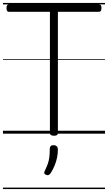

<svg xmlns="http://www.w3.org/2000/svg" viewBox="-20 -905 731 1300"><path d="M345 14Q318 14 318 -5V-825H40Q33 -825 28.5 -830.5Q24 -836 24 -850Q24 -864 28.5 -869.5Q33 -875 40 -875H650Q658 -875 662.5 -870Q667 -865 667 -851Q667 -837 662.5 -831Q658 -825 650 -825H372V-5Q372 5 366 9.5Q360 14 345 14ZM292 279Q281 274 279.5 267.5Q278 261 285 248Q297 223 304 203Q311 183 314 160Q317 137 317 102Q317 91 323 84.5Q329 78 342 78Q357 78 364.5 86Q372 94 372 106Q372 133 366.5 161Q361 189 350 215.5Q339 242 324 266Q317 276 310 279.5Q303 283 292 279ZM0 365H691V375H0ZM0 -20H691V0H0ZM0 -505H691V-500H0ZM0 -885H691V-875H0Z"/></svg>

Font: Playwrite AT Guides
Style: Regular
Weight: 400
Designer: Veronika Burian, José Scaglione
Foundry: TypeTogether
Version: Version 1.003